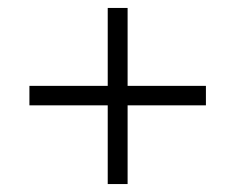

<svg xmlns="http://www.w3.org/2000/svg" viewBox="-20 -563 591 483"><path d="M251 -298V-100H301V-298H498V-347H301V-543H251V-347H54V-298Z"/></svg>

Font: Noto Sans Gurmukhi Light
Style: Regular
Weight: 300
Designer: Jelle Bosma - Monotype Design Team
Foundry: Monotype Imaging Inc.
Version: Version 2.004